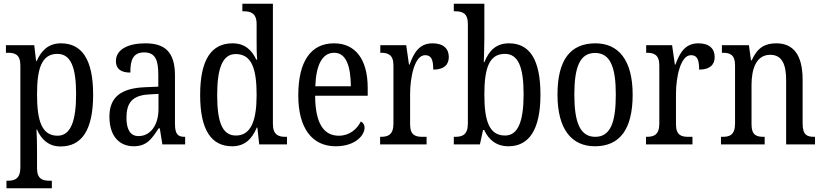

<svg xmlns="http://www.w3.org/2000/svg" viewBox="-20 -780 4446 1037"><path d="M15 237H260V196H247C212 196 180 188 180 129V34C180 -6 179 -48 177 -80H180C204 -25 244 11 307 11C421 11 483 -76 483 -269C483 -461 421 -546 309 -546C242 -546 203 -507 178 -450H175L165 -536H12V-495H23C60 -495 90 -486 90 -427V124C90 187 58 196 22 196H15ZM291 -47C205 -47 180 -129 180 -271C180 -410 205 -489 290 -489C363 -489 391 -415 391 -272C391 -129 363 -47 291 -47Z M702 10C774 10 800 -31 837 -87H843L857 0H980V-41H977C939 -41 925 -57 925 -113V-372C925 -499 871 -546 765 -546C672 -546 606 -513 606 -450C606 -408 633 -388 684 -388C684 -452 696 -497 759 -497C824 -497 835 -447 835 -373V-312L765 -309C634 -304 571 -256 571 -150C571 -41 628 10 702 10ZM728 -45C683 -45 663 -82 663 -144C663 -223 693 -265 785 -270L836 -273V-191C836 -106 794 -45 728 -45Z M1234 10C1302 10 1341 -29 1367 -91H1370L1380 0H1530V-41H1522C1483 -41 1454 -52 1454 -111V-760H1289V-719H1296C1333 -719 1366 -710 1366 -650V-565C1366 -529 1366 -490 1369 -458H1364C1340 -510 1302 -546 1236 -546C1123 -546 1061 -460 1061 -267C1061 -75 1123 10 1234 10ZM1254 -48C1181 -48 1153 -120 1153 -266C1153 -410 1181 -488 1253 -488C1339 -488 1366 -410 1366 -267C1366 -129 1336 -48 1254 -48Z M1793 10C1900 10 1949 -50 1949 -90C1949 -108 1939 -119 1929 -124C1908 -83 1869 -47 1810 -47C1728 -47 1683 -114 1682 -263H1966V-305C1966 -463 1897 -546 1784 -546C1661 -546 1591 -452 1591 -264C1591 -90 1664 10 1793 10ZM1875 -314H1683C1687 -430 1721 -495 1785 -495C1850 -495 1874 -422 1875 -314Z M2033 0H2284V-41H2262C2225 -41 2195 -49 2195 -108V-273C2195 -362 2219 -482 2276 -482C2309 -482 2320 -459 2320 -404C2379 -404 2404 -431 2404 -472C2404 -517 2375 -546 2316 -546C2244 -546 2215 -494 2192 -431H2189L2174 -536H2034V-495H2037C2074 -495 2105 -486 2105 -427V-113C2105 -50 2074 -41 2036 -41H2033Z M2726 10C2835 10 2899 -76 2899 -269C2899 -461 2839 -546 2729 -546C2659 -546 2621 -506 2596 -444H2593C2594 -472 2596 -540 2596 -575V-760H2431V-719H2438C2476 -719 2507 -710 2507 -651V-113C2507 -50 2475 -41 2438 -41H2431V0H2572L2589 -78H2595C2619 -26 2660 10 2726 10ZM2708 -48C2622 -48 2596 -127 2596 -270C2596 -414 2623 -489 2707 -489C2779 -489 2808 -418 2808 -271C2808 -127 2779 -48 2708 -48Z M3193 10C3327 10 3397 -81 3397 -269C3397 -456 3320 -546 3196 -546C3060 -546 2991 -456 2991 -269C2991 -81 3068 10 3193 10ZM3195 -41C3113 -41 3082 -119 3082 -269C3082 -418 3112 -494 3194 -494C3276 -494 3306 -418 3306 -269C3306 -119 3277 -41 3195 -41Z M3469 0H3720V-41H3698C3661 -41 3631 -49 3631 -108V-273C3631 -362 3655 -482 3712 -482C3745 -482 3756 -459 3756 -404C3815 -404 3840 -431 3840 -472C3840 -517 3811 -546 3752 -546C3680 -546 3651 -494 3628 -431H3625L3610 -536H3470V-495H3473C3510 -495 3541 -486 3541 -427V-113C3541 -50 3510 -41 3472 -41H3469Z M3874 0H4110V-41H4105C4067 -41 4039 -49 4039 -108V-321C4039 -405 4063 -484 4140 -484C4204 -484 4226 -432 4226 -346V0H4382V-41H4378C4340 -41 4315 -50 4315 -113V-349C4315 -486 4263 -546 4173 -546C4113 -546 4071 -524 4040 -454H4036L4025 -536H3879V-495H3884C3921 -495 3950 -486 3950 -427V-113C3950 -50 3920 -41 3882 -41H3874Z"/></svg>

Font: Noto Serif Bengali Condensed
Style: Regular
Weight: 400
Width: 3
Designer: Juan Bruce, Universal Thirst, Indian Type Foundry and the Monotype Design Team.
Foundry: Monotype Imaging Inc.
Version: Version 2.003